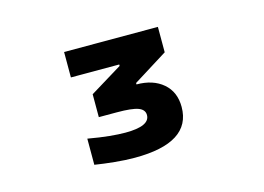

<svg xmlns="http://www.w3.org/2000/svg" viewBox="-56 -827 713 518"><g transform="rotate(-15 300.0 -567.5)"><path d="M265 -405Q239 -405 209 -408Q179 -411 154 -415V-488Q188 -482 213.5 -479.5Q239 -477 258 -477Q326 -477 326 -508Q326 -523 309 -529.5Q292 -536 249 -536H199V-600L289 -655V-659H154V-730H416V-659L320 -599V-595Q366 -595 394 -571Q422 -547 422 -505Q422 -405 265 -405Z"/></g></svg>

Font: M PLUS Code Latin Expanded Medium
Style: Regular
Weight: 500
Width: 7
Designer: Coji Morishita
Foundry: UNDERFOREST DESIGN
Version: Version 1.002; ttfautohint (v1.8.3)